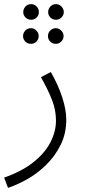

<svg xmlns="http://www.w3.org/2000/svg" viewBox="-35 -683 418 933"><path d="M4 230 -15 180Q71 150 127 105.5Q183 61 210 8.5Q237 -44 237 -97Q237 -146 219 -194Q201 -242 164 -308L212 -333Q248 -270 267.5 -210Q287 -150 287 -102Q287 -34 260 20.5Q233 75 190.5 117Q148 159 98.5 187Q49 215 4 230ZM117 -587Q100 -587 89 -598Q78 -609 78 -624Q78 -640 89 -651.5Q100 -663 117 -663Q132 -663 143 -651.5Q154 -640 154 -624Q154 -609 143 -598Q132 -587 117 -587ZM237 -587Q221 -587 210 -598Q199 -609 199 -624Q199 -640 210 -651.5Q221 -663 237 -663Q252 -663 263.5 -651.5Q275 -640 275 -624Q275 -609 263.5 -598Q252 -587 237 -587ZM116 -470Q99 -470 88 -481Q77 -492 77 -508Q77 -523 88 -534.5Q99 -546 116 -546Q131 -546 142 -534.5Q153 -523 153 -508Q153 -492 142 -481Q131 -470 116 -470ZM236 -470Q220 -470 209 -481Q198 -492 198 -508Q198 -523 209 -534.5Q220 -546 236 -546Q251 -546 262.5 -534.5Q274 -523 274 -508Q274 -492 262.5 -481Q251 -470 236 -470Z"/></svg>

Font: Noto Sans Arabic UI Lt
Style: Regular
Weight: 300
Designer: Monotype Design Team, Nadine Chahine and Nizar Qandah
Foundry: Monotype Imaging Inc.
Version: Version 2.010; ttfautohint (v1.8.4.7-5d5b)